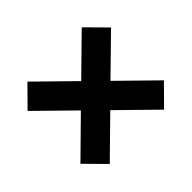

<svg xmlns="http://www.w3.org/2000/svg" viewBox="-117 -717 764 764"><g transform="rotate(45 265.5 -335.0)"><path d="M31.7 -182.1 181.6 -335 31.7 -487.8 114.7 -569.8 263.2 -418 412.1 -569.8 495.1 -487.8 345.2 -335 495.1 -182.1 412.1 -100.1 263.2 -251.5 114.7 -100.1Z"/></g></svg>

Font: MAUL Bold
Style: Bold
Weight: 700
Designer: MAUL
Version: Version 1.0; 2020; ttfautohint (v1.8.3)